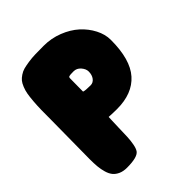

<svg xmlns="http://www.w3.org/2000/svg" viewBox="-217 -916 1033 1033"><g transform="rotate(-45 300.0 -399.5)"><path d="M292 -790Q349.1 -790 401.4 -769.5Q453.6 -749 490 -716.1Q526.4 -683.1 548.1 -641.1Q569.8 -599.1 569.8 -557.1Q569.8 -407.7 508.5 -338.9Q447.3 -270 330.1 -270Q304.2 -270 268.1 -272Q266.6 -244.1 265.4 -197.5Q264.2 -150.9 263.2 -125.5Q262.2 -100.1 257.3 -73.5Q252.4 -46.9 243.2 -34.2Q224.6 -8.8 145 -8.8Q117.2 -8.8 97.2 -17.8Q77.1 -26.9 65.2 -41.5Q53.2 -56.2 46.4 -79.6Q39.6 -103 37.4 -127Q35.2 -150.9 35.2 -183.1L38.1 -476.1Q38.1 -522.9 38.6 -554.2Q39.1 -585.4 41.7 -617.9Q44.4 -650.4 47.9 -669.9Q51.3 -689.5 59.3 -709.5Q67.4 -729.5 76.2 -740.2Q85 -751 100.6 -761.5Q116.2 -772 132.6 -776.4Q148.9 -780.8 174.8 -784.7Q200.7 -788.6 227.3 -789.3Q253.9 -790 292 -790ZM308.1 -579.1Q280.3 -579.1 274.2 -576.7Q268.1 -574.2 268.1 -565.9L267.1 -465.8Q278.8 -460.9 319.8 -460.9Q339.4 -460.9 352.3 -477.8Q365.2 -494.6 365.2 -521Q365.2 -540.5 348.6 -559.8Q332 -579.1 308.1 -579.1Z"/></g></svg>

Font: Blue Custard
Style: Regular
Weight: 400
Version: Version 01.01